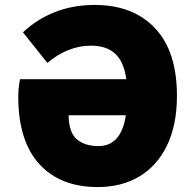

<svg xmlns="http://www.w3.org/2000/svg" viewBox="-20 -745 787 778"><path d="M54 -354Q54 -386 61 -424H492Q482 -495 446.5 -527.5Q411 -560 349 -560Q255 -560 172 -490L73 -614Q129 -667 202.5 -696Q276 -725 363 -725Q519 -725 608 -631Q697 -537 697 -357Q697 -238 656.5 -155Q616 -72 544 -29.5Q472 13 376 13Q224 13 139 -80.5Q54 -174 54 -354ZM379 -153Q471 -153 490 -278H258Q259 -208 291.5 -180.5Q324 -153 379 -153Z"/></svg>

Font: Nebula Sans Black
Style: Regular
Weight: 900
Designer: Paul D. Hunt for Adobe (as Source Sans)
Foundry: Nebula Entertainment & Broadcasting LLC
Version: Version 1.010